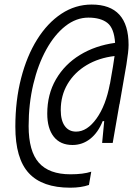

<svg xmlns="http://www.w3.org/2000/svg" viewBox="-20 -723 626 861"><path d="M294.9 118.7Q169.4 118.7 109.1 53.2Q48.8 -12.2 48.8 -154.8Q48.8 -272 74.5 -371.8Q100.1 -471.7 146.5 -545.9Q192.9 -620.1 255.4 -661.4Q317.9 -702.6 391.1 -702.6Q556.6 -702.6 556.6 -521.5Q556.6 -493.2 546.9 -433.6Q537.1 -374 516.1 -255.9H515.6L485.4 -82H438L447.3 -179.7H440.4Q419.9 -128.4 384.8 -100.6Q349.6 -72.8 305.2 -72.8Q250.5 -72.8 221.2 -109.9Q191.9 -147 191.9 -213.4Q191.9 -300.3 231 -367.4Q270 -434.6 338.6 -476.6Q407.2 -518.6 496.1 -530.8Q491.7 -596.7 461.4 -620.4Q431.2 -644 376.5 -644Q321.8 -644 273.2 -606Q224.6 -567.9 187.5 -500.7Q150.4 -433.6 129.4 -345.5Q108.4 -257.3 108.4 -157.7Q108.4 -44.9 154.3 6.8Q200.2 58.6 295.9 58.6Q353.5 58.6 389.2 46.9L378.9 106.4Q343.8 118.7 294.9 118.7ZM493.7 -471.7Q422.9 -463.4 368.4 -430.9Q314 -398.4 283.2 -346.7Q252.4 -294.9 252.4 -229Q252.4 -183.1 270.5 -158Q288.6 -132.8 321.3 -132.8Q370.6 -132.8 412.6 -191.2Q454.6 -249.5 472.7 -346.7H473.1Q489.7 -439.5 493.7 -471.7Z"/></svg>

Font: Cascadia Code PL Light
Style: Italic
Weight: 300
Italic angle: -10°
Monospace: yes
Designer: Aaron Bell
Foundry: Saja Typeworks
Version: Version 2404.023; ttfautohint (v1.8.4)